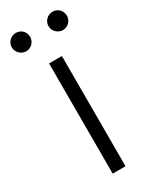

<svg xmlns="http://www.w3.org/2000/svg" viewBox="-212 -777 656 823"><g transform="rotate(-30 116.5 -365.0)"><path d="M84.2 0H147.7V-545.5H84.2ZM25.6 -639.2C51.5 -639.2 71 -660.5 71 -684.7C71 -710.6 51.5 -730.1 25.6 -730.1C1.4 -730.1 -19.9 -710.6 -19.9 -684.7C-19.9 -660.5 1.4 -639.2 25.6 -639.2ZM207.4 -639.2C233.3 -639.2 252.8 -660.5 252.8 -684.7C252.8 -710.6 233.3 -730.1 207.4 -730.1C183.2 -730.1 161.9 -710.6 161.9 -684.7C161.9 -660.5 183.2 -639.2 207.4 -639.2Z"/></g></svg>

Font: Karasuma Gothic
Style: Light
Weight: 300
Designer: Rasmus Andersson / Ryoko Nishizuka
Foundry: rsms
Version: Version 1.00